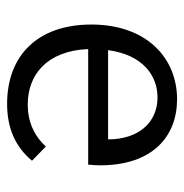

<svg xmlns="http://www.w3.org/2000/svg" viewBox="-9 -499 518 540"><g transform="rotate(90 250.0 -229.0)"><path d="M272 10C340 10 393 -13 432 -60L392 -99C361 -65 321 -48 274 -48C192 -48 123 -100 118 -218H443C444 -229 445 -240 445 -251C445 -400 363 -468 259 -468C143 -468 49 -382 49 -227C49 -74 138 10 272 10ZM121 -274C134 -370 191 -413 254 -413C325 -413 372 -359 372 -274Z"/></g></svg>

Font: Inconsolata Thin
Style: Regular
Weight: 100
Monospace: yes
Designer: Raph Levien, Cyreal, Brenton Simpson
Foundry: Raph Levien, Cyreal, Google
Version: Version 3.100